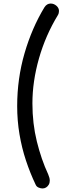

<svg xmlns="http://www.w3.org/2000/svg" viewBox="-20 -896 437 1084"><path d="M231 -855Q238 -866 247 -871Q256 -876 266 -876Q284 -876 298.5 -863.5Q313 -851 313 -834Q313 -828 311.5 -822Q310 -816 307 -811Q237 -696 200 -566Q163 -436 163 -312Q163 -199 188 -97.5Q213 4 252 88Q257 100 259 108Q261 116 261 124Q261 137 255 147Q249 157 240 162.5Q231 168 220 168Q210 168 198 163Q186 158 181 146Q150 81 126.5 10Q103 -61 90 -138Q77 -215 77 -297Q77 -452 118.5 -595Q160 -738 231 -855Z"/></svg>

Font: Playpen Sans Thai
Style: Regular
Weight: 400
Designer: Sirin Gunkloy, Laura Meseguer, Veronika Burian, José Scaglione
Foundry: TypeTogether
Version: Version 2.000